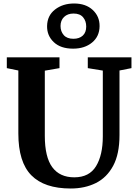

<svg xmlns="http://www.w3.org/2000/svg" viewBox="-20 -1071 782 1099"><path d="M385 8Q234 8 159.5 -67.5Q85 -143 85 -307V-667.5L19 -681V-743H320.5V-681L236.5 -666.5V-294Q236.5 -172 279.2 -114Q322 -56 405 -56Q491 -56 529.8 -119.8Q568.5 -183.5 568.5 -290V-667L482.5 -681V-743H732.5V-681L664 -667.5V-298Q664 -189.5 627.8 -122Q591.5 -54.5 528.5 -23.2Q465.5 8 385 8ZM398.5 -792.5Q327 -792.5 287.8 -829.8Q248.5 -867 249.5 -922Q250.5 -982 295 -1016.5Q339.5 -1051 404 -1051Q471 -1051 510.8 -1014Q550.5 -977 550 -921.5Q549.5 -862.5 507 -827.5Q464.5 -792.5 398.5 -792.5ZM400 -849Q434 -849 453.8 -867.2Q473.5 -885.5 473.5 -919Q473.5 -951 455.5 -972.2Q437.5 -993.5 401 -993.5Q367 -993.5 346.8 -974Q326.5 -954.5 326.5 -922Q326.5 -891 345 -870Q363.5 -849 400 -849Z"/></svg>

Font: Merriweather
Style: Bold
Weight: 700
Designer: Eben Sorkin
Foundry: Eben Sorkin
Version: Version 2.100; ttfautohint (v1.7.19-72a1) -l 8 -r 50 -G 200 